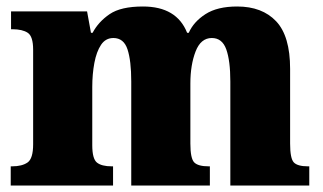

<svg xmlns="http://www.w3.org/2000/svg" viewBox="-20 -571 994 591"><path d="M13 0V-59H17Q48 -59 65 -71Q82 -83 82 -127V-418Q82 -459 65.5 -470Q49 -481 18 -481H14V-536H248L260 -470H265Q283 -504 317.5 -527.5Q352 -551 420 -551Q524 -551 556 -470H561Q576 -504 612.5 -527.5Q649 -551 710 -551Q787 -551 830 -505.5Q873 -460 873 -359V-129Q873 -83 884.5 -71Q896 -59 928 -59H932V0H689V-320Q689 -384 676.5 -419Q664 -454 632 -454Q598 -454 582 -412.5Q566 -371 566 -314V-129Q566 -83 578 -71Q590 -59 622 -59H626V0H384V-320Q384 -384 372.5 -419Q361 -454 329 -454Q305 -454 291 -433Q277 -412 270.5 -377.5Q264 -343 264 -303V-124Q264 -82 278.5 -70.5Q293 -59 324 -59H328V0Z"/></svg>

Font: Noto Serif SemiCondensed Black
Style: Regular
Weight: 900
Width: 4
Designer: Monotype Design Team
Foundry: Monotype Imaging Inc.
Version: Version 2.014; ttfautohint (v1.8.4.7-5d5b)